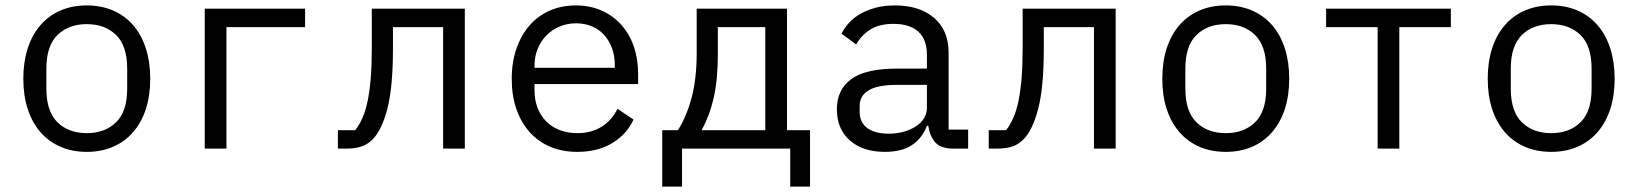

<svg xmlns="http://www.w3.org/2000/svg" viewBox="-20 -548 6040 708"><path d="M66 -258Q66 -319 82 -369Q98 -419 128.5 -454.5Q159 -490 202.5 -509Q246 -528 300 -528Q354 -528 397.5 -509Q441 -490 471.5 -454.5Q502 -419 518 -369Q534 -319 534 -258Q534 -196 518 -146.5Q502 -97 471.5 -61.5Q441 -26 397.5 -7Q354 12 300 12Q246 12 202.5 -7Q159 -26 128.5 -61.5Q98 -97 82 -146.5Q66 -196 66 -258ZM449 -221V-295Q449 -379 408 -419Q367 -459 300 -459Q233 -459 192 -419Q151 -379 151 -295V-221Q151 -137 192 -97Q233 -57 300 -57Q367 -57 408 -97Q449 -137 449 -221Z M735 -516H1105V-448H815V0H735Z M1226 -68H1290Q1305 -87 1316.5 -113Q1328 -139 1335.5 -175Q1343 -211 1347 -258.5Q1351 -306 1351 -369V-516H1694V0H1614V-448H1429V-367Q1429 -227 1408.5 -147.5Q1388 -68 1354 -34Q1335 -15 1312 -7.5Q1289 0 1257 0H1226Z M1867 -257Q1867 -319 1884.5 -369Q1902 -419 1933 -454.5Q1964 -490 2007.5 -509Q2051 -528 2104 -528Q2156 -528 2198.5 -509Q2241 -490 2271 -456.5Q2301 -423 2317 -377Q2333 -331 2333 -276V-238H1951V-214Q1951 -180 1962 -151Q1973 -122 1993.5 -101Q2014 -80 2043.5 -68.5Q2073 -57 2109 -57Q2161 -57 2199 -81Q2237 -105 2257 -147L2316 -107Q2293 -55 2239.5 -21.5Q2186 12 2109 12Q2053 12 2008.5 -7Q1964 -26 1932.5 -61.5Q1901 -97 1884 -146.5Q1867 -196 1867 -257ZM1951 -305V-298H2247V-309Q2247 -343 2236.5 -371Q2226 -399 2207.5 -419.5Q2189 -440 2162.5 -451Q2136 -462 2104 -462Q2071 -462 2043 -450Q2015 -438 1994.5 -417Q1974 -396 1962.5 -367.5Q1951 -339 1951 -305Z M2422 -68H2480Q2512 -119 2530.5 -188.5Q2549 -258 2549 -352V-516H2882V-68H2967V140H2894V0H2495V140H2422ZM2802 -68V-448H2627V-348Q2627 -255 2612 -188.5Q2597 -122 2567 -68Z M3495 0Q3448 0 3428 -24Q3408 -48 3403 -84H3398Q3381 -39 3343.5 -13.5Q3306 12 3243 12Q3162 12 3114 -30Q3066 -72 3066 -145Q3066 -217 3118.5 -256Q3171 -295 3288 -295H3398V-346Q3398 -403 3366 -431.5Q3334 -460 3275 -460Q3223 -460 3190 -439.5Q3157 -419 3137 -384L3083 -424Q3093 -444 3110 -463Q3127 -482 3152 -496.5Q3177 -511 3209 -519.5Q3241 -528 3280 -528Q3371 -528 3424.5 -482Q3478 -436 3478 -354V-70H3550V0ZM3398 -150V-235H3288Q3216 -235 3183 -215Q3150 -195 3150 -157V-136Q3150 -96 3178.5 -75.5Q3207 -55 3257 -55Q3288 -55 3313.5 -62.5Q3339 -70 3358 -82.5Q3377 -95 3387.5 -112.5Q3398 -130 3398 -150Z M3626 -68H3690Q3705 -87 3716.5 -113Q3728 -139 3735.5 -175Q3743 -211 3747 -258.5Q3751 -306 3751 -369V-516H4094V0H4014V-448H3829V-367Q3829 -227 3808.5 -147.5Q3788 -68 3754 -34Q3735 -15 3712 -7.5Q3689 0 3657 0H3626Z M4266 -258Q4266 -319 4282 -369Q4298 -419 4328.5 -454.5Q4359 -490 4402.5 -509Q4446 -528 4500 -528Q4554 -528 4597.5 -509Q4641 -490 4671.5 -454.5Q4702 -419 4718 -369Q4734 -319 4734 -258Q4734 -196 4718 -146.5Q4702 -97 4671.5 -61.5Q4641 -26 4597.5 -7Q4554 12 4500 12Q4446 12 4402.5 -7Q4359 -26 4328.5 -61.5Q4298 -97 4282 -146.5Q4266 -196 4266 -258ZM4649 -221V-295Q4649 -379 4608 -419Q4567 -459 4500 -459Q4433 -459 4392 -419Q4351 -379 4351 -295V-221Q4351 -137 4392 -97Q4433 -57 4500 -57Q4567 -57 4608 -97Q4649 -137 4649 -221Z M5060 -448H4870V-516H5330V-448H5140V0H5060Z M5466 -258Q5466 -319 5482 -369Q5498 -419 5528.5 -454.5Q5559 -490 5602.5 -509Q5646 -528 5700 -528Q5754 -528 5797.5 -509Q5841 -490 5871.5 -454.5Q5902 -419 5918 -369Q5934 -319 5934 -258Q5934 -196 5918 -146.5Q5902 -97 5871.5 -61.5Q5841 -26 5797.5 -7Q5754 12 5700 12Q5646 12 5602.5 -7Q5559 -26 5528.5 -61.5Q5498 -97 5482 -146.5Q5466 -196 5466 -258ZM5849 -221V-295Q5849 -379 5808 -419Q5767 -459 5700 -459Q5633 -459 5592 -419Q5551 -379 5551 -295V-221Q5551 -137 5592 -97Q5633 -57 5700 -57Q5767 -57 5808 -97Q5849 -137 5849 -221Z"/></svg>

Font: IBM Plaex Mono
Style: Regular
Weight: 400
Designer: Mike Abbink, Paul van der Laan, Pieter van Rosmalen
Foundry: Bold Monday
Version: Version 2.003